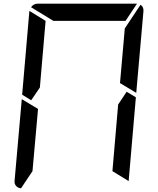

<svg xmlns="http://www.w3.org/2000/svg" viewBox="-20 -1020 856 1040"><path d="M149 -477 100 -507 139 -959V-961L227 -907L196 -546ZM666 -523 716 -493 677 -41V-39L589 -93L620 -454ZM94 0Q78 -1 67.5 -12.5Q57 -24 59 -41L98 -483L186 -430L156 -93ZM741 -994Q759 -983 757 -959L718 -517L630 -570L656 -866ZM269 -907 148 -981Q162 -1000 184 -1000H720H722L660 -907Z"/></svg>

Font: DSEG7 Modern
Style: Italic
Weight: 400
Italic angle: -5°
Designer: Keshikan(Twitter:@keshinomi_88pro)
Version: Version 0.46